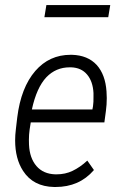

<svg xmlns="http://www.w3.org/2000/svg" viewBox="-20 -727 475 756"><path d="M322.8 -433.6Q300.3 -460.4 260.3 -461.9Q257.3 -461.9 254.4 -461.9Q200.2 -461.9 162.6 -422.9Q124 -381.8 105.5 -295.9H343.8L346.2 -308.6Q348.6 -326.2 348.1 -344.7Q348.1 -352.5 348.1 -360.8Q345.7 -406.7 322.8 -433.6ZM349.1 -56.6Q292 9.3 198.7 9.3Q196.3 9.3 193.4 9.3Q110.8 7.8 70.8 -54.2Q39.6 -102.1 39.6 -174.3Q39.6 -195.3 42.5 -218.3L47.9 -264.6Q62.5 -382.3 119.1 -447.8Q174.3 -511.2 257.8 -511.2Q260.7 -511.2 263.7 -511.2Q325.7 -509.3 360.8 -471.2Q395 -433.1 399.4 -366.7Q400.4 -353.5 400.4 -340.8Q400.4 -314.9 397 -290L391.1 -246.1V-245.1H389.6H101.1L96.7 -217.3Q93.8 -196.8 93.8 -176.3Q93.8 -167 94.2 -157.2Q96.7 -104.5 123.5 -73.2Q150.4 -42 197.8 -40.5Q200.2 -40.5 202.1 -40.5Q237.3 -40.5 265.6 -54.2Q295.9 -68.8 322.8 -93.8L323.7 -94.7L324.7 -93.3L349.1 -58.6L349.6 -57.6ZM406.2 -659.2H154.8L162.6 -707H414.1Z"/></svg>

Font: MAUL Condensed Light Italic
Style: Light Italic
Weight: 300
Italic angle: -12°
Designer: MAUL
Version: Version 1.0; 2020; ttfautohint (v1.8.3)